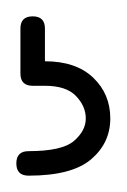

<svg xmlns="http://www.w3.org/2000/svg" viewBox="-20 -35 155 235"><path d="M35 40Q73 40 94 60Q115 80 115 110Q115 140 91.5 160Q68 180 15 180Q0 180 0 165Q0 150 15 150Q56 150 70.5 137.5Q85 125 85 110Q85 95 73 82.5Q61 70 35 70H20Q5 70 5 55V0Q5 -15 20 -15Q35 -15 35 0V40Z"/></svg>

Font: Nixie One
Style: Regular
Weight: 400
Designer: Jovanny Lemonad
Foundry: Jovanny Lemonad
Version: Version 1.000 2011 initial release